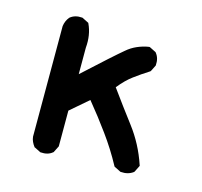

<svg xmlns="http://www.w3.org/2000/svg" viewBox="-75 -533 649 616"><g transform="rotate(15 250.0 -225.5)"><path d="M106.9 -0.5 87.4 -10.3 85.9 -10.7 85.4 -11.7Q80.1 -18.6 76.7 -26.1Q73.2 -33.7 72.3 -42.5V-43V-409.2V-409.7Q74.7 -427.2 85.4 -440.4L85.9 -440.9Q101.6 -454.1 125.5 -452.1H126.5L127.4 -451.7L147 -441.9L148.9 -440.9L149.9 -439Q166 -404.8 162.1 -361.8V-273.9Q256.3 -360.4 285.2 -384.3Q293 -391.1 301.5 -396.5Q310.1 -401.9 319.1 -405.8Q328.1 -409.7 337.6 -412.6Q347.2 -415.5 357.4 -417H359.4L360.8 -416.5L380.4 -406.7L381.8 -406.2L382.3 -405.3Q395.5 -389.6 393.6 -365.7V-364.7L393.1 -363.8L383.3 -344.2L382.3 -342.8L380.9 -341.8Q368.7 -334 356.4 -325.7Q344.2 -317.4 332.5 -308.6Q311 -293 287.6 -264.2Q325.7 -211.4 364.3 -160.6Q404.8 -107.4 426.3 -43L427.2 -40.5L426.3 -38.6L416.5 -19L415.5 -17.6L414.6 -16.6Q397.5 -3.9 373.5 -5.9H372.6L371.6 -6.3L352.1 -16.1L350.1 -17.1L349.1 -18.6Q322.3 -68.4 289.1 -113.8Q257.8 -157.2 219.7 -203.6L160.2 -152.3V-35.2V-33.7L159.7 -32.7L149.9 -13.2L149.4 -11.7L148.4 -11.2Q140.6 -4.4 130.6 -1.7Q120.6 1 108.9 0H107.9Z"/></g></svg>

Font: NaikaiFont
Style: SemiBold
Weight: 600
Version: Version 1.89